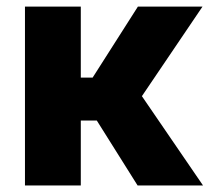

<svg xmlns="http://www.w3.org/2000/svg" viewBox="-20 -566 640 586"><path d="M56.2 0H226.6V-198.2H275.4L399.9 0H599.6L413.1 -272.5L598.1 -545.9H400.9L262.7 -329.1H226.6V-545.9H56.2Z"/></svg>

Font: Inter ExtraBold
Style: Regular
Weight: 800
Designer: Rasmus Andersson
Foundry: rsms
Version: Version 4.001;git-9221beed3